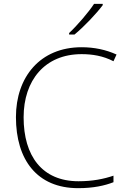

<svg xmlns="http://www.w3.org/2000/svg" viewBox="-20 -970 658 1000"><path d="M515 -943V-950H470C442 -907 382 -837 340 -798V-790H368C420 -833 482 -899 515 -943ZM405 -688C461 -688 517 -679 571 -651L587 -686C532 -711 471 -724 405 -724C189 -724 63 -569 63 -360C63 -138 173 10 387 10C466 10 525 -3 571 -21V-55C521 -38 463 -26 389 -26C199 -26 103 -158 103 -359C103 -551 213 -688 405 -688Z"/></svg>

Font: Noto Sans Sinhala UI ExtraLight
Style: Regular
Weight: 200
Designer: Jelle Bosma - Monotype Design Team
Foundry: Monotype Imaging Inc.
Version: Version 2.006